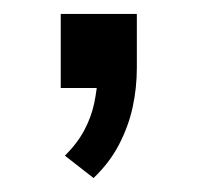

<svg xmlns="http://www.w3.org/2000/svg" viewBox="-20 -126 283 275"><path d="M114 129 73 97Q91 79 101 60Q111 41 115 21.5Q119 2 120 -16L137 0H67V-106H176V-29Q176 0 170 27.5Q164 55 150.5 81Q137 107 114 129Z"/></svg>

Font: Nunito Sans 10pt
Style: Regular
Weight: 400
Designer: Vernon Adams
Foundry: Vernon Adams
Version: Version 3.101;gftools[0.9.27]